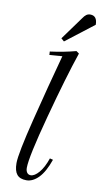

<svg xmlns="http://www.w3.org/2000/svg" viewBox="-95 -890 503 945"><g transform="rotate(10 156.0 -417.0)"><path d="M125 -16Q144 -16 166 -41.5Q188 -67 204 -114L220 -110Q198 -47 169 -17.5Q140 12 108 12Q76 12 61 -6Q46 -24 46 -63Q46 -110 90.5 -288Q135 -466 177 -620L113 -615L112 -632Q181 -641 241 -657L255 -647Q213 -524 156.5 -313.5Q100 -103 100 -49Q100 -34 106.5 -25Q113 -16 125 -16ZM277 -846Q312 -846 312 -801L172 -693L157 -706L239 -819Q249 -834 257.5 -840Q266 -846 277 -846Z"/></g></svg>

Font: Arapey
Style: Italic
Weight: 400
Italic angle: -12°
Designer: Eduardo Rodriguez Tunni
Foundry: Eduardo Rodriguez Tunni
Version: Version 3.000